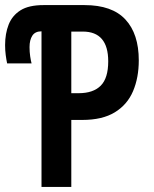

<svg xmlns="http://www.w3.org/2000/svg" viewBox="-22 -734 605 754"><path d="M141 -611Q116 -611 105 -594Q94 -577 94 -549Q94 -530 96.5 -513Q99 -496 102 -485H6Q3 -499 0.5 -517.5Q-2 -536 -2 -557Q-2 -602 12 -637.5Q26 -673 58.5 -693.5Q91 -714 149 -714H310Q418 -714 470.5 -657.5Q523 -601 523 -497Q523 -429 500.5 -376Q478 -323 429 -293Q380 -263 301 -263H258V0H141ZM287 -368Q344 -368 373.5 -397.5Q403 -427 403 -493Q403 -610 303 -610H258V-368Z"/></svg>

Font: Noto Sans Mono SemiCondensed SemiBold
Style: Regular
Weight: 600
Width: 4
Designer: Monotype Design Team
Foundry: Monotype Imaging Inc.
Version: Version 2.014; ttfautohint (v1.8.4.7-5d5b)